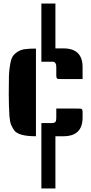

<svg xmlns="http://www.w3.org/2000/svg" viewBox="-20 -852 520 1095"><path d="M185 -75H183Q84 -75 60 -110Q50 -125 43.5 -140Q37 -155 34 -187Q30 -245 30 -316Q30 -387 31 -418.5Q32 -450 37.5 -482.5Q43 -515 52 -529.5Q61 -544 79 -556Q97 -568 121 -571.5Q145 -575 183 -575H185ZM301 -233Q368 -233 403 -233Q438 -233 439 -232.5Q440 -232 442.5 -231.5Q445 -231 446 -230Q447 -229 448 -227.5Q449 -226 450 -224Q451 -216 451 -212V-182Q451 -75 342 -75H296V223H216V-150H270Q291 -150 296 -156.5Q301 -163 301 -180ZM296 -576H342Q451 -576 451 -469V-401Q384 -401 349 -401Q314 -401 313 -401.5Q312 -402 309.5 -402.5Q307 -403 306 -404Q305 -405 304 -406.5Q303 -408 302 -410Q301 -418 301 -422V-471Q301 -497 283 -500H216V-832H296Z"/></svg>

Font: Keania One
Style: Regular
Weight: 400
Designer: Julia Petretta
Foundry: Julia Petretta
Version: Version 1.003